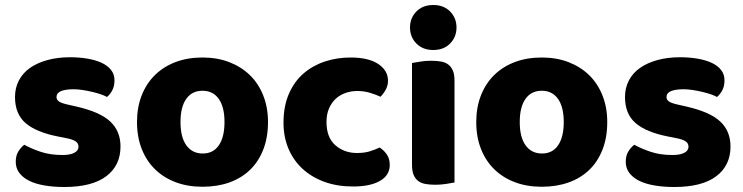

<svg xmlns="http://www.w3.org/2000/svg" viewBox="-20 -731 2972 768"><path d="M462 -145Q462 -69 405 -26Q348 17 237 17Q195 17 159 11Q123 5 97.5 -7.5Q72 -20 57.5 -39Q43 -58 43 -84Q43 -108 53 -124.5Q63 -141 77 -152Q106 -136 143.5 -123.5Q181 -111 230 -111Q261 -111 277.5 -120Q294 -129 294 -144Q294 -158 282 -166Q270 -174 242 -179L212 -185Q125 -202 82.5 -238.5Q40 -275 40 -343Q40 -380 56 -410Q72 -440 101 -460Q130 -480 170.5 -491Q211 -502 260 -502Q297 -502 329.5 -496.5Q362 -491 386 -480Q410 -469 424 -451.5Q438 -434 438 -410Q438 -387 429.5 -370.5Q421 -354 408 -343Q400 -348 384 -353.5Q368 -359 349 -363.5Q330 -368 310.5 -371Q291 -374 275 -374Q242 -374 224 -366.5Q206 -359 206 -343Q206 -332 216 -325Q226 -318 254 -312L285 -305Q381 -283 421.5 -244.5Q462 -206 462 -145Z M1052 -243Q1052 -181 1033 -132.5Q1014 -84 979.5 -51Q945 -18 897 -1Q849 16 790 16Q731 16 683 -2Q635 -20 600.5 -53.5Q566 -87 547 -135Q528 -183 528 -243Q528 -302 547 -350Q566 -398 600.5 -431.5Q635 -465 683 -483Q731 -501 790 -501Q849 -501 897 -482.5Q945 -464 979.5 -430.5Q1014 -397 1033 -349Q1052 -301 1052 -243ZM702 -243Q702 -182 725.5 -149.5Q749 -117 791 -117Q833 -117 855.5 -150Q878 -183 878 -243Q878 -303 855 -335.5Q832 -368 790 -368Q748 -368 725 -335.5Q702 -303 702 -243Z M1409 -367Q1384 -367 1361.5 -359Q1339 -351 1322.5 -335.5Q1306 -320 1296 -297Q1286 -274 1286 -243Q1286 -181 1321.5 -150Q1357 -119 1408 -119Q1438 -119 1460 -126Q1482 -133 1499 -141Q1519 -127 1529 -110.5Q1539 -94 1539 -71Q1539 -30 1500 -7.5Q1461 15 1392 15Q1329 15 1278 -3.5Q1227 -22 1190.5 -55.5Q1154 -89 1134 -136Q1114 -183 1114 -240Q1114 -306 1135.5 -355.5Q1157 -405 1194 -437Q1231 -469 1279.5 -485Q1328 -501 1382 -501Q1454 -501 1493 -475Q1532 -449 1532 -408Q1532 -389 1523 -372.5Q1514 -356 1502 -344Q1485 -352 1461 -359.5Q1437 -367 1409 -367Z M1620 -621Q1620 -659 1645.5 -685Q1671 -711 1713 -711Q1755 -711 1780.5 -685Q1806 -659 1806 -621Q1806 -583 1780.5 -557Q1755 -531 1713 -531Q1671 -531 1645.5 -557Q1620 -583 1620 -621ZM1798 -1Q1787 1 1765.5 4.5Q1744 8 1722 8Q1700 8 1682.5 5Q1665 2 1653 -7Q1641 -16 1634.5 -31.5Q1628 -47 1628 -72V-479Q1639 -481 1660.5 -484.5Q1682 -488 1704 -488Q1726 -488 1743.5 -485Q1761 -482 1773 -473Q1785 -464 1791.5 -448.5Q1798 -433 1798 -408Z M2409 -243Q2409 -181 2390 -132.5Q2371 -84 2336.5 -51Q2302 -18 2254 -1Q2206 16 2147 16Q2088 16 2040 -2Q1992 -20 1957.5 -53.5Q1923 -87 1904 -135Q1885 -183 1885 -243Q1885 -302 1904 -350Q1923 -398 1957.5 -431.5Q1992 -465 2040 -483Q2088 -501 2147 -501Q2206 -501 2254 -482.5Q2302 -464 2336.5 -430.5Q2371 -397 2390 -349Q2409 -301 2409 -243ZM2059 -243Q2059 -182 2082.5 -149.5Q2106 -117 2148 -117Q2190 -117 2212.5 -150Q2235 -183 2235 -243Q2235 -303 2212 -335.5Q2189 -368 2147 -368Q2105 -368 2082 -335.5Q2059 -303 2059 -243Z M2902 -145Q2902 -69 2845 -26Q2788 17 2677 17Q2635 17 2599 11Q2563 5 2537.5 -7.5Q2512 -20 2497.5 -39Q2483 -58 2483 -84Q2483 -108 2493 -124.5Q2503 -141 2517 -152Q2546 -136 2583.5 -123.5Q2621 -111 2670 -111Q2701 -111 2717.5 -120Q2734 -129 2734 -144Q2734 -158 2722 -166Q2710 -174 2682 -179L2652 -185Q2565 -202 2522.5 -238.5Q2480 -275 2480 -343Q2480 -380 2496 -410Q2512 -440 2541 -460Q2570 -480 2610.5 -491Q2651 -502 2700 -502Q2737 -502 2769.5 -496.5Q2802 -491 2826 -480Q2850 -469 2864 -451.5Q2878 -434 2878 -410Q2878 -387 2869.5 -370.5Q2861 -354 2848 -343Q2840 -348 2824 -353.5Q2808 -359 2789 -363.5Q2770 -368 2750.5 -371Q2731 -374 2715 -374Q2682 -374 2664 -366.5Q2646 -359 2646 -343Q2646 -332 2656 -325Q2666 -318 2694 -312L2725 -305Q2821 -283 2861.5 -244.5Q2902 -206 2902 -145Z"/></svg>

Font: Baloo Thambi
Style: Regular
Weight: 400
Designer: Aadarsh Rajan and Ek Type
Foundry: Ek Type
Version: Version 1.100;PS 1.000;hotconv 1.0.88;makeotf.lib2.5.647800;